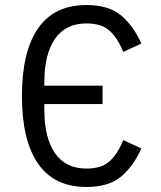

<svg xmlns="http://www.w3.org/2000/svg" viewBox="-20 -730 640 762"><path d="M156 -317V-292Q156 -184 198 -122.5Q240 -61 323 -61Q383 -61 415 -90Q447 -119 469 -174L541 -141Q510 -71 461 -29.5Q412 12 323 12Q195 12 131 -80.5Q67 -173 67 -349Q67 -525 131 -617.5Q195 -710 323 -710Q412 -710 461 -668.5Q510 -627 541 -557L469 -524Q447 -579 415 -608Q383 -637 323 -637Q240 -637 198 -575.5Q156 -514 156 -406V-390H387V-317Z"/></svg>

Font: iA Writer Duo V
Style: Regular
Weight: 400
Designer: Mike Abbink, Paul van der Laan, Pieter van Rosmalen, Oliver Reichenstein
Foundry: Information Architects Inc.
Version: Version 2.000